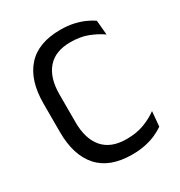

<svg xmlns="http://www.w3.org/2000/svg" viewBox="-159 -760 826 882"><g transform="rotate(-30 254.0 -319.0)"><path d="M289 11.5Q170.5 11.5 111.2 -55Q52 -121.5 52 -244V-395.5Q52 -518 111 -584.2Q170 -650.5 288 -650.5Q326 -650.5 357.2 -643.5Q388.5 -636.5 413 -625.5Q437.5 -614.5 454.5 -602.5L461.5 -525.5Q432 -546.5 392.2 -562.2Q352.5 -578 299 -578Q218.5 -578 177.5 -530.2Q136.5 -482.5 136.5 -394.5V-247Q136.5 -159.5 178 -111.2Q219.5 -63 302 -63Q355 -63 395.8 -78.5Q436.5 -94 466.5 -116.5L459.5 -37.5Q442.5 -25.5 417.5 -14Q392.5 -2.5 360.2 4.5Q328 11.5 289 11.5Z"/></g></svg>

Font: Anek Latin Medium
Style: Regular
Weight: 400
Version: Version 1.003